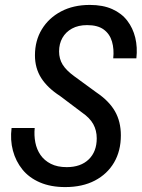

<svg xmlns="http://www.w3.org/2000/svg" viewBox="-20 -751 576 780"><path d="M245 9Q186 9 142 -10Q98 -29 71 -62.5Q44 -96 32.5 -139Q21 -182 27 -231H121Q118 -201 123.5 -172.5Q129 -144 144.5 -121.5Q160 -99 186.5 -85.5Q213 -72 251 -72Q308 -72 340.5 -103.5Q373 -135 373 -189Q373 -221 359 -246.5Q345 -272 313 -294L224 -361Q173 -394 147.5 -434Q122 -474 122 -526Q122 -586 150 -632Q178 -678 228 -704.5Q278 -731 345 -731Q398 -731 436 -714Q474 -697 497 -667Q520 -637 529.5 -598Q539 -559 534 -514H440Q444 -551 435 -582Q426 -613 401.5 -631Q377 -649 334 -649Q298 -649 272.5 -635Q247 -621 233.5 -597Q220 -573 220 -542Q220 -512 234.5 -488.5Q249 -465 282 -441L371 -376Q423 -341 447 -299Q471 -257 471 -201Q471 -138 443.5 -91Q416 -44 365.5 -17.5Q315 9 245 9Z"/></svg>

Font: Instrument Sans SemiCondensed Medium
Style: Italic
Weight: 500
Width: 4
Italic angle: -13°
Designer: Rodrigo Fuenzalida
Foundry: fragTYPE
Version: Version 1.000;gftools[0.9.28]